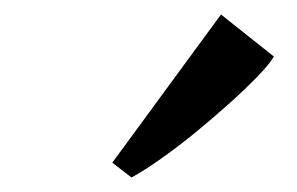

<svg xmlns="http://www.w3.org/2000/svg" viewBox="-20 -876 410 265"><path d="M135 -651.5 285 -856 358 -798Q352 -787.5 335.5 -770.5Q319 -753.5 296.8 -733.5Q274.5 -713.5 249.8 -693.2Q225 -673 202 -656.8Q179 -640.5 161.5 -631Z"/></svg>

Font: Merriweather 28pt
Style: Italic
Weight: 400
Italic angle: -7.8°
Version: Version 2.101